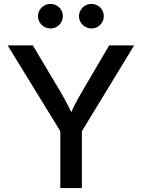

<svg xmlns="http://www.w3.org/2000/svg" viewBox="-20 -959 724 979"><path d="M287.6 0V-290L19 -727.5H147.5L285.2 -496.1Q306.6 -460 324.7 -425.3Q342.8 -390.6 361.3 -345.2H325.7Q343.8 -391.1 361.8 -426Q379.9 -460.9 400.9 -496.1L536.6 -727.5H664.1L397.5 -290V0ZM446.3 -814Q419.9 -814 401.4 -832.3Q382.8 -850.6 382.8 -876.5Q382.8 -902.3 401.4 -920.7Q419.9 -939 446.3 -939Q472.7 -939 491 -920.9Q509.3 -902.8 509.3 -876.5Q509.3 -850.6 491 -832.3Q472.7 -814 446.3 -814ZM237.3 -814Q210.9 -814 192.4 -832.3Q173.8 -850.6 173.8 -876.5Q173.8 -902.3 192.4 -920.7Q210.9 -939 237.3 -939Q263.7 -939 282 -920.9Q300.3 -902.8 300.3 -876.5Q300.3 -850.6 282 -832.3Q263.7 -814 237.3 -814Z"/></svg>

Font: Inter 20pt Medium
Style: Regular
Weight: 500
Version: Version 4.001;git-66647c0bb